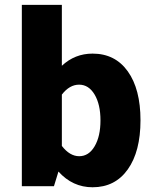

<svg xmlns="http://www.w3.org/2000/svg" viewBox="-20 -770 632 794"><path d="M203.1 0H70.3V-750H235.8V-498Q289.6 -548.3 362.8 -548.3Q456.1 -548.3 508.5 -474.9Q561 -401.4 561 -272.5Q561 -143.6 508.5 -69.6Q456.1 4.4 362.8 4.4Q280.3 4.4 221.7 -60.5ZM307.1 -419.9Q267.6 -419.9 235.8 -378.9V-166.5Q268.6 -124 307.6 -124Q347.2 -124 371.3 -165Q395.5 -206.1 395.5 -272Q395.5 -338.4 371.1 -379.2Q346.7 -419.9 307.1 -419.9Z"/></svg>

Font: Estedad-FD ExtraBold
Style: Regular
Weight: 800
Designer: Amin Abedi
Version: Version 7.3